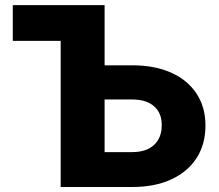

<svg xmlns="http://www.w3.org/2000/svg" viewBox="-20 -748 876 768"><path d="M31.2 -584.5V-727.5H398.4V-486.8H508.8Q598.6 -486.8 664.3 -457.5Q730 -428.2 765.9 -374Q801.8 -319.8 801.8 -246.1Q801.8 -170.4 765.9 -115.2Q730 -60.1 664.3 -30Q598.6 0 508.8 0H222.7V-584.5ZM398.4 -350.1V-139.6H508.8Q564.9 -139.6 595.9 -168Q627 -196.3 627 -248Q627 -296.4 595.9 -323.2Q564.9 -350.1 508.8 -350.1Z"/></svg>

Font: Inter Extra Bold
Style: Regular
Weight: 800
Designer: Rasmus Andersson
Foundry: rsms
Version: Version 4.000;git-3c8e0fc